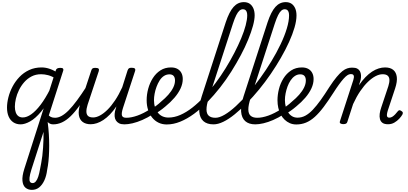

<svg xmlns="http://www.w3.org/2000/svg" viewBox="-20 -1154 3844 1808"><path d="M174 17Q135 17 106 -2Q77 -21 61.5 -56.5Q46 -92 46 -141Q46 -186 59 -237.5Q72 -289 98 -338.5Q124 -388 163 -429Q202 -470 254.5 -494.5Q307 -519 372 -519Q411 -519 451.5 -504.5Q492 -490 525 -466L512 -410Q468 -437 433.5 -446Q399 -455 367 -455Q317 -455 277.5 -434.5Q238 -414 208.5 -380.5Q179 -347 159 -306.5Q139 -266 129.5 -225Q120 -184 120 -149Q120 -119 128.5 -95.5Q137 -72 153.5 -60Q170 -48 195 -48Q232 -48 274.5 -78Q317 -108 362 -167Q407 -226 451 -313L471 -273Q421 -167 367.5 -103Q314 -39 264 -11Q214 17 174 17ZM280 634Q245 634 220.5 614Q196 594 191.5 549.5Q187 505 209 436L506 -493Q512 -515 548 -515Q567 -515 573 -508.5Q579 -502 576 -491L276 442Q261 490 258 518.5Q255 547 263 558.5Q271 570 288 570Q304 570 317.5 554Q331 538 340.5 508.5Q350 479 357 439Q362 413 368 381.5Q374 350 378.5 314Q383 278 385.5 238.5Q388 199 389.5 158Q391 117 390 75Q389 33 386 -9L421 -59Q430 -3 435.5 53.5Q441 110 442.5 163.5Q444 217 442.5 268Q441 319 436.5 363.5Q432 408 424 446Q417 503 397.5 545Q378 587 349 610.5Q320 634 280 634ZM480 17Q450 17 429.5 -4.5Q409 -26 391 -73L409 -117Q419 -94 430.5 -77.5Q442 -61 458.5 -53Q475 -45 498 -45Q510 -45 513.5 -35.5Q517 -26 514.5 -14Q512 -2 503 7.5Q494 17 480 17Z M481 17Q468 17 462.5 7.5Q457 -2 459 -14Q461 -26 471 -35.5Q481 -45 499 -45Q528 -45 560 -62.5Q592 -80 627.5 -116Q663 -152 704.5 -208Q746 -264 795 -340Q803 -352 814 -350.5Q825 -349 831 -340.5Q837 -332 831 -320Q778 -229 732.5 -164.5Q687 -100 645.5 -60Q604 -20 563.5 -1.5Q523 17 481 17Z M834 16Q787 16 758 -6Q729 -28 722.5 -71Q716 -114 736 -177L839 -489Q844 -505 852 -510Q860 -515 877 -515Q901 -515 908 -507.5Q915 -500 910 -484L805 -168Q793 -130 793.5 -103Q794 -76 809 -62Q824 -48 858 -48Q887 -48 921.5 -66.5Q956 -85 992 -120.5Q1028 -156 1063.5 -209Q1099 -262 1131 -332L1181 -490Q1187 -506 1194.5 -511Q1202 -516 1219 -516Q1242 -516 1249.5 -508.5Q1257 -501 1252 -485L1138 -137Q1122 -87 1128.5 -66Q1135 -45 1169 -45Q1181 -45 1186.5 -35.5Q1192 -26 1190 -14Q1188 -2 1178.5 7.5Q1169 17 1152 17Q1120 17 1101 7Q1082 -3 1071.5 -20Q1061 -37 1059.5 -59Q1058 -81 1063 -106L1076 -152Q1046 -108 1015.5 -76.5Q985 -45 954 -24.5Q923 -4 892.5 6Q862 16 834 16Z M1151 17Q1136 17 1131 7.5Q1126 -2 1129.5 -14Q1133 -26 1144 -35.5Q1155 -45 1170 -45Q1216 -45 1274 -65.5Q1332 -86 1395 -127Q1404 -133 1412.5 -129Q1421 -125 1426 -115Q1431 -105 1430 -94.5Q1429 -84 1420 -78Q1368 -45 1319.5 -24Q1271 -3 1228 7Q1185 17 1151 17Z M1394 -121Q1422 -137 1448.5 -156.5Q1475 -176 1498 -198Q1536 -229 1565.5 -262.5Q1595 -296 1611.5 -330Q1628 -364 1628 -396Q1628 -424 1615 -439Q1602 -454 1575 -454Q1563 -454 1557.5 -464Q1552 -474 1553.5 -487Q1555 -500 1564 -509.5Q1573 -519 1590 -519Q1627 -519 1651.5 -505Q1676 -491 1688.5 -466.5Q1701 -442 1701 -410Q1701 -366 1680.5 -321.5Q1660 -277 1623 -234Q1586 -191 1537 -151Q1510 -128 1480.5 -107.5Q1451 -87 1420 -68Z M1550 18Q1508 18 1473.5 1.5Q1439 -15 1413.5 -46Q1388 -77 1374.5 -119Q1361 -161 1361 -210Q1361 -264 1375.5 -318Q1390 -372 1419 -418Q1448 -464 1491 -491.5Q1534 -519 1590 -519Q1599 -519 1602 -509.5Q1605 -500 1602.5 -487Q1600 -474 1593 -464Q1586 -454 1577 -454Q1547 -454 1523.5 -438.5Q1500 -423 1483 -396Q1466 -369 1454 -336.5Q1442 -304 1436 -271.5Q1430 -239 1430 -211Q1430 -174 1440 -144Q1450 -114 1467.5 -92Q1485 -70 1510 -58.5Q1535 -47 1567 -47Q1621 -47 1677.5 -71.5Q1734 -96 1791 -140.5Q1848 -185 1903 -244Q1958 -303 2009 -371Q2060 -439 2105 -512Q2150 -585 2187 -656.5Q2224 -728 2251.5 -794Q2279 -860 2293.5 -915.5Q2308 -971 2308 -1010Q2308 -1022 2318 -1028.5Q2328 -1035 2342.5 -1035Q2357 -1035 2367.5 -1028.5Q2378 -1022 2378 -1010Q2378 -969 2362 -910.5Q2346 -852 2317 -781Q2288 -710 2247.5 -634Q2207 -558 2158 -480Q2109 -402 2052 -329.5Q1995 -257 1933.5 -193.5Q1872 -130 1807.5 -82.5Q1743 -35 1678 -8.5Q1613 18 1550 18Z M1990 17Q1929 17 1895 -13.5Q1861 -44 1856.5 -103Q1852 -162 1880 -248L2106 -945Q2139 -1044 2179.5 -1089Q2220 -1134 2276 -1134Q2309 -1134 2331 -1119Q2353 -1104 2365.5 -1076Q2378 -1048 2378 -1009Q2378 -994 2367.5 -986Q2357 -978 2342.5 -978Q2328 -978 2318 -986Q2308 -994 2308 -1009Q2308 -1028 2303.5 -1041Q2299 -1054 2290 -1060.5Q2281 -1067 2267 -1067Q2250 -1067 2235 -1054Q2220 -1041 2205 -1011.5Q2190 -982 2173 -930L1945 -228Q1924 -163 1924.5 -122.5Q1925 -82 1946.5 -63.5Q1968 -45 2008 -45Q2020 -45 2025.5 -35.5Q2031 -26 2028.5 -14Q2026 -2 2016.5 7.5Q2007 17 1990 17Z M1991 17Q1975 17 1970.5 7.5Q1966 -2 1969 -14Q1972 -26 1983 -35.5Q1994 -45 2010 -45Q2046 -45 2095.5 -74Q2145 -103 2201 -154.5Q2257 -206 2315.5 -273.5Q2374 -341 2430.5 -419Q2487 -497 2536 -578Q2585 -659 2622.5 -737.5Q2660 -816 2681 -886Q2702 -956 2702 -1009Q2702 -1025 2712 -1033Q2722 -1041 2736.5 -1041Q2751 -1041 2761.5 -1033Q2772 -1025 2772 -1009Q2772 -959 2753.5 -895Q2735 -831 2702 -758.5Q2669 -686 2625 -609.5Q2581 -533 2529 -457Q2477 -381 2419.5 -311Q2362 -241 2304 -182Q2246 -123 2190 -77.5Q2134 -32 2083.5 -7.5Q2033 17 1991 17Z M2384 17Q2323 17 2289 -13.5Q2255 -44 2250.5 -103Q2246 -162 2274 -248L2500 -945Q2533 -1044 2573.5 -1089Q2614 -1134 2670 -1134Q2703 -1134 2725 -1119Q2747 -1104 2759.5 -1076Q2772 -1048 2772 -1009Q2772 -994 2761.5 -986Q2751 -978 2736.5 -978Q2722 -978 2712 -986Q2702 -994 2702 -1009Q2702 -1028 2697.5 -1041Q2693 -1054 2684 -1060.5Q2675 -1067 2661 -1067Q2644 -1067 2629 -1054Q2614 -1041 2599 -1011.5Q2584 -982 2567 -930L2339 -228Q2318 -163 2318.5 -122.5Q2319 -82 2340.5 -63.5Q2362 -45 2402 -45Q2414 -45 2419.5 -35.5Q2425 -26 2422.5 -14Q2420 -2 2410.5 7.5Q2401 17 2384 17Z M2384 17Q2369 17 2364 7.5Q2359 -2 2362.5 -14Q2366 -26 2377 -35.5Q2388 -45 2403 -45Q2449 -45 2507 -65.5Q2565 -86 2628 -127Q2637 -133 2645.5 -129Q2654 -125 2659 -115Q2664 -105 2663 -94.5Q2662 -84 2653 -78Q2601 -45 2552.5 -24Q2504 -3 2461 7Q2418 17 2384 17Z M2626 -121Q2654 -137 2680.5 -156.5Q2707 -176 2730 -198Q2768 -229 2797.5 -262.5Q2827 -296 2843.5 -330Q2860 -364 2860 -396Q2860 -424 2847 -439Q2834 -454 2807 -454Q2795 -454 2789.5 -464Q2784 -474 2785.5 -487Q2787 -500 2796 -509.5Q2805 -519 2822 -519Q2859 -519 2883.5 -505Q2908 -491 2920.5 -466.5Q2933 -442 2933 -410Q2933 -366 2912.5 -321.5Q2892 -277 2855 -234Q2818 -191 2769 -151Q2742 -128 2712.5 -107.5Q2683 -87 2652 -68Z M2770 18Q2737 18 2709.5 6Q2682 -6 2660 -27Q2638 -48 2623 -76.5Q2608 -105 2600.5 -139Q2593 -173 2593 -210Q2593 -261 2606.5 -315Q2620 -369 2649 -415.5Q2678 -462 2721.5 -490.5Q2765 -519 2823 -519Q2833 -519 2837.5 -509.5Q2842 -500 2839.5 -487Q2837 -474 2828.5 -464Q2820 -454 2807 -454Q2780 -454 2757 -438.5Q2734 -423 2716.5 -397Q2699 -371 2687.5 -339.5Q2676 -308 2669.5 -275Q2663 -242 2663 -212Q2663 -179 2671 -148.5Q2679 -118 2694 -95Q2709 -72 2731 -59Q2753 -46 2782 -46Q2821 -46 2856 -65Q2891 -84 2926 -121Q2961 -158 2999.5 -211.5Q3038 -265 3082 -335Q3120 -393 3150 -429Q3180 -465 3204 -484Q3228 -503 3250 -510Q3272 -517 3293 -517Q3305 -517 3309.5 -507.5Q3314 -498 3312 -486Q3310 -474 3302 -465Q3294 -456 3280 -456Q3267 -456 3251 -445.5Q3235 -435 3215.5 -413Q3196 -391 3172 -358Q3148 -325 3120 -281Q3070 -203 3027.5 -146.5Q2985 -90 2944.5 -53.5Q2904 -17 2861.5 0.5Q2819 18 2770 18Z M3212 15Q3198 15 3187 9Q3176 3 3181 -12L3307 -400Q3316 -428 3311 -442Q3306 -456 3287 -456Q3275 -456 3270 -465Q3265 -474 3267 -486Q3269 -498 3277 -507.5Q3285 -517 3299 -517Q3327 -517 3344 -508Q3361 -499 3369.5 -483Q3378 -467 3379.5 -446.5Q3381 -426 3376 -402L3360 -351Q3390 -395 3421 -427Q3452 -459 3483.5 -479.5Q3515 -500 3546 -509.5Q3577 -519 3606 -519Q3655 -519 3683 -496Q3711 -473 3716.5 -429.5Q3722 -386 3701 -322L3631 -111Q3625 -91 3623.5 -76Q3622 -61 3627.5 -53.5Q3633 -46 3645 -46Q3661 -46 3675 -55Q3689 -64 3701.5 -77.5Q3714 -91 3725 -105Q3731 -113 3738.5 -115.5Q3746 -118 3758 -110Q3772 -102 3773 -93Q3774 -84 3769 -75Q3759 -57 3739.5 -36Q3720 -15 3693.5 0.5Q3667 16 3634 16Q3600 16 3582 3Q3564 -10 3558 -32.5Q3552 -55 3555.5 -83Q3559 -111 3570 -142L3637 -343Q3648 -378 3647 -403Q3646 -428 3630.5 -441.5Q3615 -455 3583 -455Q3552 -455 3517 -437Q3482 -419 3445 -383.5Q3408 -348 3372.5 -296Q3337 -244 3305 -174L3251 -7Q3248 4 3239.5 9.5Q3231 15 3212 15Z"/></svg>

Font: Playwrite CU Light
Style: Regular
Weight: 300
Designer: Veronika Burian, José Scaglione
Foundry: TypeTogether
Version: Version 1.002